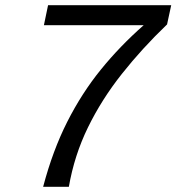

<svg xmlns="http://www.w3.org/2000/svg" viewBox="-20 -719 679 739"><path d="M165 -699H639L623 -625Q527 -533 449 -434.5Q371 -336 318.5 -228.5Q266 -121 245 0H146Q183 -140 239 -250.5Q295 -361 368.5 -451.5Q442 -542 533 -622H149Z"/></svg>

Font: Fragment Mono
Style: Italic
Weight: 400
Italic angle: -12°
Designer: Wei Huang based on Nimbus Sans by URW Studio, based on Helvetica by Max Miedinger.
Foundry: Wei Huang
Version: Version 1.011; ttfautohint (v1.8.4.7-5d5b)